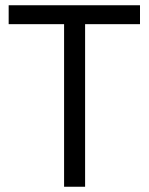

<svg xmlns="http://www.w3.org/2000/svg" viewBox="-20 -711 566 731"><path d="M224 0V-619H13V-691H513V-619H304V0Z"/></svg>

Font: Cairo-CLs
Style: CLs-Regular
Weight: 400
Version: Version 3.130;gftools[0.9.24]